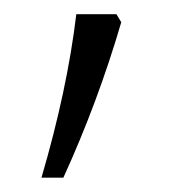

<svg xmlns="http://www.w3.org/2000/svg" viewBox="-20 -120 246 269"><path d="M143.1 -100.1 149.9 -88.9Q117.2 22.9 68.8 128.9H38.1Q74.2 5.9 86.9 -100.1Z"/></svg>

Font: Open Sans Hebrew Condensed Light
Style: Regular
Weight: 300
Width: 3
Foundry: Ascender Corporation, Yanek Iontef
Version: Version 2.001;PS 002.001;hotconv 1.0.70;makeotf.lib2.5.58329